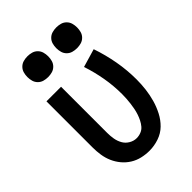

<svg xmlns="http://www.w3.org/2000/svg" viewBox="-220 -837 940 940"><g transform="rotate(-45 250.0 -367.0)"><path d="M246 8Q220 8 194 2Q168 -4 145.5 -18Q123 -32 106 -52.5Q89 -73 78.5 -97Q68 -121 64 -147.5Q60 -174 60 -200V-520H161V-200Q161 -179 164.5 -158.5Q168 -138 178 -120Q188 -102 206.5 -91Q225 -80 245 -80Q261 -80 276 -86Q291 -92 301 -104Q311 -116 318 -130Q325 -144 330 -159Q335 -174 338 -189.5Q341 -205 343 -220.5Q345 -236 346 -252Q347 -268 347 -283Q347 -341 337 -398Q327 -455 309 -509L404 -537Q425 -476 436.5 -412Q448 -348 448 -284Q448 -250 444 -217Q440 -184 431 -152Q422 -120 406.5 -90Q391 -60 367.5 -37Q344 -14 311.5 -3Q279 8 246 8ZM350 -598Q335 -598 321 -602Q307 -606 296.5 -616.5Q286 -627 282 -641Q278 -655 278 -670Q278 -685 282 -699Q286 -713 296.5 -723.5Q307 -734 321 -738Q335 -742 350 -742Q365 -742 379 -738Q393 -734 403.5 -723.5Q414 -713 418 -699Q422 -685 422 -670Q422 -655 418 -641Q414 -627 403.5 -616.5Q393 -606 379 -602Q365 -598 350 -598ZM150 -598Q135 -598 121 -602Q107 -606 96.5 -616.5Q86 -627 82 -641Q78 -655 78 -670Q78 -685 82 -699Q86 -713 96.5 -723.5Q107 -734 121 -738Q135 -742 150 -742Q165 -742 179 -738Q193 -734 203.5 -723.5Q214 -713 218 -699Q222 -685 222 -670Q222 -655 218 -641Q214 -627 203.5 -616.5Q193 -606 179 -602Q165 -598 150 -598Z"/></g></svg>

Font: Zed Mono Semibold
Style: Regular
Weight: 600
Monospace: yes
Designer: Belleve Invis
Foundry: Belleve Invis
Version: Version 1.0.0; ttfautohint (v1.8.4)